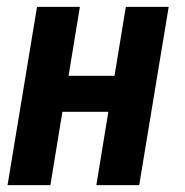

<svg xmlns="http://www.w3.org/2000/svg" viewBox="-20 -540 540 560"><path d="M2 0 88 -520H213L180 -319H314L347 -520H472L386 0H261L296 -214H162L127 0Z"/></svg>

Font: Iosevka Extrabold Oblique
Style: Regular
Weight: 800
Italic angle: -9°
Monospace: yes
Designer: Belleve Invis
Foundry: Belleve Invis
Version: Version 32.5.0; ttfautohint (v1.8.4)